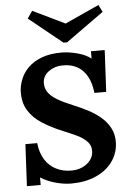

<svg xmlns="http://www.w3.org/2000/svg" viewBox="-63 -1008 726 1070"><g transform="rotate(-5 300.0 -473.0)"><path d="M291 16Q252 16 205.5 3.5Q159 -9 121 -33V9H44L56 -225H122Q128 -169 152 -131.5Q176 -94 214 -75Q252 -56 298 -56Q334 -56 361.5 -69Q389 -82 405.5 -103.5Q422 -125 423 -150Q425 -185 402 -208.5Q379 -232 343 -248.5Q307 -265 270 -280Q207 -306 157 -338Q107 -370 80 -415Q53 -460 56 -525Q58 -556 71.5 -589.5Q85 -623 113.5 -651.5Q142 -680 188 -698Q234 -716 300 -716Q340 -716 387 -704Q434 -692 465 -668V-709H542L530 -476H464Q458 -532 437 -569.5Q416 -607 381.5 -626Q347 -645 300 -644Q257 -644 223.5 -620Q190 -596 188 -558Q187 -527 203 -503.5Q219 -480 253.5 -459.5Q288 -439 342 -417Q379 -402 418 -382Q457 -362 489.5 -335Q522 -308 541.5 -271.5Q561 -235 559 -186Q556 -127 521.5 -81Q487 -35 428 -9.5Q369 16 291 16ZM337 -770H317L130 -921L158 -962L338 -875L529 -962L549 -922Z"/></g></svg>

Font: Lora
Style: Italic
Weight: 400
Italic angle: -3°
Designer: Olga Karpushina, Alexei Vanyashin (Cyrillic)
Foundry: Cyreal
Version: Version 3.008